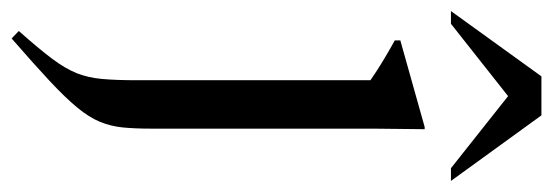

<svg xmlns="http://www.w3.org/2000/svg" viewBox="-382 -412 998 347"><g transform="rotate(90 117.5 -239.0)"><path d="M89.5 -409Q84 -413 72.8 -420.2Q61.5 -427.5 47.2 -436Q33 -444.5 17.5 -453V-463L174 -507H178L177 -413.5V-13Q177 17 174.8 39Q172.5 61 164.5 80.2Q156.5 99.5 138.8 121Q121 142.5 90.8 170.8Q60.5 199 14 239.5L0.5 226.5Q32.5 190.5 50.5 166.5Q68.5 142.5 76.8 121.8Q85 101 87.2 76Q89.5 51 89.5 12.5ZM-35.5 -554.5 82.5 -718H153L271.5 -554.5H248.5L101.5 -671H135L-12.5 -554.5Z"/></g></svg>

Font: Newsreader 60pt
Style: Regular
Weight: 400
Designer: Hugues Gentile
Foundry: Production Type
Version: Version 1.003